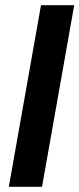

<svg xmlns="http://www.w3.org/2000/svg" viewBox="-20 -720 306 740"><path d="M14 0 138 -700H266L142 0Z"/></svg>

Font: Rethink Sans
Style: Bold Italic
Weight: 700
Italic angle: -10°
Designer: The Rethink Sans project authors (Hans Thiessen). DM Sans designed by Colophon Foundry.
Foundry: Rethink Communications LLC
Version: Version 1.001